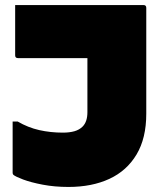

<svg xmlns="http://www.w3.org/2000/svg" viewBox="-20 -720 640 760"><path d="M229 -195Q255 -195 274.5 -200.5Q294 -206 307 -219Q326 -238 326 -276V-490H51Q40 -490 40 -501V-700H548Q559 -700 559 -689V-270Q559 -173 520.5 -108.5Q482 -44 413 -12Q344 20 251 20Q196 20 149 11Q102 2 71.5 -9.5Q41 -21 33 -28Q30 -31 30 -36V-239H50Q91 -215 135.5 -205Q180 -195 229 -195Z"/></svg>

Font: Recursive Mn Lnr St XBk
Style: Regular
Weight: 1000
Monospace: yes
Version: Version 1.079;hotconv 1.0.112;makeotfexe 2.5.65598; ttfautoh